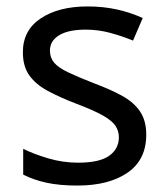

<svg xmlns="http://www.w3.org/2000/svg" viewBox="-20 -566 519 596"><path d="M434 -148Q434 -70 376 -30Q318 10 220 10Q164 10 123.5 1Q83 -8 52 -24V-104Q84 -88 129.5 -74.5Q175 -61 222 -61Q289 -61 319 -82.5Q349 -104 349 -140Q349 -160 338 -176Q327 -192 298.5 -208Q270 -224 217 -244Q165 -264 128 -284Q91 -304 71 -332Q51 -360 51 -404Q51 -472 106.5 -509Q162 -546 252 -546Q301 -546 343.5 -536.5Q386 -527 423 -510L393 -440Q359 -454 322 -464Q285 -474 246 -474Q192 -474 163.5 -456.5Q135 -439 135 -409Q135 -387 148 -371.5Q161 -356 191.5 -341.5Q222 -327 273 -307Q324 -288 360 -268Q396 -248 415 -219.5Q434 -191 434 -148Z"/></svg>

Font: Noto Sans Tamil Supplement
Style: Regular
Weight: 400
Designer: Ek Type
Foundry: Ek Type
Version: Version 2.001; ttfautohint (v1.8.4.7-5d5b)